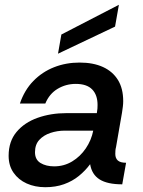

<svg xmlns="http://www.w3.org/2000/svg" viewBox="-20 -769 596 801"><path d="M169 12Q126 12 91.5 -3.5Q57 -19 36.5 -48.5Q16 -78 16 -119Q16 -179 49 -218.5Q82 -258 137 -277.5Q192 -297 257 -297H384Q386 -308 386.5 -316Q387 -324 387 -331Q387 -373 364.5 -396Q342 -419 296 -419Q255 -419 220.5 -398.5Q186 -378 169 -337H63Q82 -393 119 -431Q156 -469 205.5 -488.5Q255 -508 312 -508Q369 -508 409.5 -489.5Q450 -471 472 -435.5Q494 -400 494 -347Q494 -335 492.5 -324Q491 -313 489 -299L464 -155Q462 -148 461.5 -140.5Q461 -133 461 -127Q461 -109 471.5 -99.5Q482 -90 506 -90L490 0Q428 0 395.5 -20.5Q363 -41 356 -84Q336 -57 309 -35Q282 -13 247 -0.5Q212 12 169 12ZM206 -75Q247 -75 281 -95.5Q315 -116 338 -150Q361 -184 369 -224H251Q219 -224 190.5 -214.5Q162 -205 144 -185.5Q126 -166 126 -134Q126 -103 149 -89Q172 -75 206 -75ZM222 -545 236 -625 476 -749 460 -658Z"/></svg>

Font: Rethink Sans Medium
Style: Italic
Weight: 500
Italic angle: -10°
Designer: The Rethink Sans project authors (Hans Thiessen). DM Sans designed by Colophon Foundry.
Foundry: Rethink Communications LLC
Version: Version 1.001